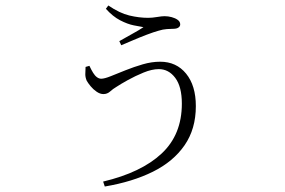

<svg xmlns="http://www.w3.org/2000/svg" viewBox="-20 -603 1040 700"><path d="M356 59Q495 26 569 -43Q643 -112 643 -225Q643 -287 619 -319Q595 -351 559 -351Q534 -351 503.5 -338.5Q473 -326 446 -311Q419 -296 404 -286Q392 -279 381.5 -269.5Q371 -260 357 -260Q345 -260 332.5 -268.5Q320 -277 310.5 -288.5Q301 -300 296 -309Q291 -321 291 -332Q291 -343 292 -359L306 -363Q313 -348 319.5 -337.5Q326 -327 333.5 -321.5Q341 -316 349 -316Q361 -316 384.5 -325.5Q408 -335 438 -347Q468 -359 500.5 -368.5Q533 -378 564 -378Q623 -378 658.5 -334.5Q694 -291 694 -216Q694 -133 653 -73.5Q612 -14 537.5 23Q463 60 362 77ZM415 -453Q439 -467 463 -480Q487 -493 503 -504Q491 -506 468 -510.5Q445 -515 418 -529Q391 -543 366 -571L375 -583Q416 -555 451.5 -546.5Q487 -538 520 -538Q535 -538 552.5 -541Q570 -544 580 -544Q593 -544 606 -540.5Q619 -537 628 -530.5Q637 -524 637 -514Q637 -507 630.5 -502.5Q624 -498 612 -498Q603 -498 588.5 -497Q574 -496 558 -491Q540 -486 515 -476.5Q490 -467 465.5 -456.5Q441 -446 422 -438Z"/></svg>

Font: Noto Serif SC ExtraLight ExtraLight
Style: Regular
Weight: 250
Version: Version 2.002-H1;hotconv 1.1.0;makeotfexe 2.6.0